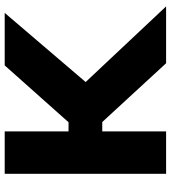

<svg xmlns="http://www.w3.org/2000/svg" viewBox="24 -734 710 797"><g transform="rotate(-90 378.5 -335.0)"><path d="M56 -670V0H232V-265H271L515 0H751L437 -334L724 -670H506L270 -405H232V-670Z"/></g></svg>

Font: LT Wave Black
Style: Regular
Weight: 900
Designer: Daniel Lyons
Version: Version 2.5 (Glyphs App)